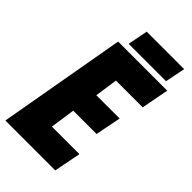

<svg xmlns="http://www.w3.org/2000/svg" viewBox="-296 -930 1007 1007"><g transform="rotate(45 207.0 -427.0)"><path d="M-37.6 0H332.5L361.8 -149.9H157.7L177.7 -288.1H350.6L378.9 -431.2H206.1L224.6 -558.1H422.9L452.1 -710.9H87.9ZM135.3 -741.7H412.6L435.1 -853.5H157.2Z"/></g></svg>

Font: Roboto Flex Super Cond Black
Style: Italic
Weight: 900
Width: 3
Italic angle: -10°
Designer: Berlow after Robertson
Foundry: Google
Version: Version 3.200;Glyphs 3.3 (3311)